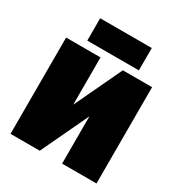

<svg xmlns="http://www.w3.org/2000/svg" viewBox="-172 -848 905 967"><g transform="rotate(30 280.0 -365.0)"><path d="M530 0H330V-275L200 0H30V-560H230V-285L360 -560H530ZM130 -600V-730H430V-600Z"/></g></svg>

Font: Tektur Condensed Black
Style: Regular
Weight: 900
Width: 3
Designer: Adam Jagosz
Foundry: Adam Jagosz
Version: Version 1.005;gftools[0.9.30]